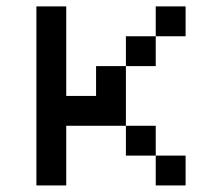

<svg xmlns="http://www.w3.org/2000/svg" viewBox="-20 -565 676 585"><path d="M90.9 -545.5V0H181.8V-181.8H363.6V-363.6H272.7V-272.7H181.8V-545.5ZM363.6 -181.8V-90.9H454.5V-181.8ZM454.5 -90.9V0H545.5V-90.9ZM363.6 -454.5V-363.6H454.5V-454.5ZM454.5 -545.5V-454.5H545.5V-545.5Z"/></svg>

Font: Departure Mono
Style: Regular
Weight: 400
Monospace: yes
Designer: Helena Zhang
Version: Version 1.500;Glyphs 3.3.1 (3343)